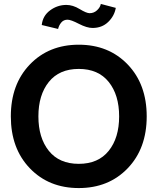

<svg xmlns="http://www.w3.org/2000/svg" viewBox="-20 -941 800 975"><path d="M628.5 -86.5Q532 14 380 14Q228 14 131.5 -86.5Q35 -187 35 -350Q35 -513 131.5 -613.5Q228 -714 380 -714Q532 -714 628.5 -613.5Q725 -513 725 -350Q725 -187 628.5 -86.5ZM532 -525Q479 -591 380 -591Q281 -591 228 -525Q175 -459 175 -350Q175 -241 228 -175Q281 -109 380 -109Q479 -109 532 -175Q585 -241 585 -350Q585 -459 532 -525ZM450 -799Q421 -799 380.5 -820Q340 -841 323 -841Q303 -841 291 -826.5Q279 -812 275 -794L192 -814Q197 -861 234.5 -888.5Q272 -916 317 -916Q350 -916 384.5 -895Q419 -874 435 -874Q457 -874 473 -889Q489 -904 492 -921L568 -901Q561 -860 529.5 -829.5Q498 -799 450 -799Z"/></svg>

Font: Cabin
Style: Bold
Weight: 700
Designer: Pablo Impallari
Foundry: Pablo Impallari. www.impallari.com Igino Marini. www.ikern.com
Version: Version 1.005